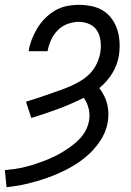

<svg xmlns="http://www.w3.org/2000/svg" viewBox="-21 -763 541 791"><path d="M6 8 -1 -62Q20 -64 40.5 -67Q61 -70 81.5 -75Q102 -80 122 -86.5Q142 -93 161.5 -100.5Q181 -108 201 -117.5Q221 -127 239.5 -138.5Q258 -150 275.5 -163Q293 -176 308 -192Q323 -208 333 -227.5Q343 -247 346 -267Q350 -292 344 -316.5Q338 -341 324 -360Q272 -334 218 -314Q164 -294 108 -277L86 -344Q109 -351 132 -358.5Q155 -366 177.5 -374Q200 -382 223 -390Q246 -398 268 -407.5Q290 -417 311.5 -430Q333 -443 350 -460.5Q367 -478 377.5 -500.5Q388 -523 392 -545Q396 -568 393.5 -592Q391 -616 380 -635Q369 -654 348 -663.5Q327 -673 304 -673Q281 -673 257.5 -664.5Q234 -656 216.5 -638Q199 -620 189 -597.5Q179 -575 175 -552H97Q101 -577 110 -600.5Q119 -624 132.5 -646.5Q146 -669 165 -688Q184 -707 206.5 -720Q229 -733 254 -738Q279 -743 304 -743Q331 -743 357 -737.5Q383 -732 404 -719Q425 -706 440 -685Q455 -664 462.5 -640Q470 -616 471.5 -589Q473 -562 469 -535Q466 -516 459 -497Q452 -478 441.5 -461Q431 -444 417.5 -428.5Q404 -413 388 -400Q399 -386 407.5 -369.5Q416 -353 420.5 -335Q425 -317 425.5 -298Q426 -279 423 -260Q416 -218 390.5 -180.5Q365 -143 330 -114.5Q295 -86 255 -65.5Q215 -45 174 -30.5Q133 -16 91 -6Q49 4 6 8Z"/></svg>

Font: Iosevka Curly Oblique
Style: Regular
Weight: 400
Italic angle: -9°
Monospace: yes
Designer: Belleve Invis
Foundry: Belleve Invis
Version: Version 11.1.0; ttfautohint (v1.8.3)